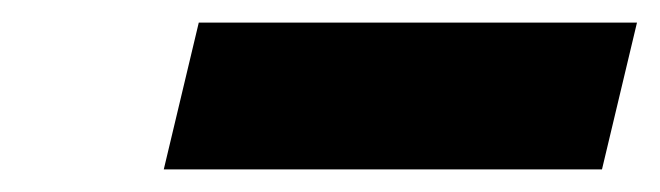

<svg xmlns="http://www.w3.org/2000/svg" viewBox="-20 -701 584 170"><path d="M544 -681 513 -551H125L156 -681Z"/></svg>

Font: Work Sans Black
Style: Italic
Weight: 900
Italic angle: -13°
Designer: Wei Huang
Foundry: Wei Huang
Version: Version 2.009; ttfautohint (v1.8.3)